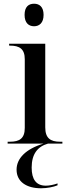

<svg xmlns="http://www.w3.org/2000/svg" viewBox="-20 -771 369 1031"><path d="M163 -630C191 -630 214 -648 214 -691C214 -735 191 -751 163 -751C134 -751 112 -735 112 -691C112 -648 134 -630 163 -630ZM21 0H214C118 29 69 80 69 140C69 206 124 240 200 240C233 240 268 233 289 224V214C265 222 245 226 226 226C175 226 150 193 150 129C150 57 181 16 238 0H315V-10H302C251 -10 223 -29 223 -87V-536H29V-526H34C85 -526 113 -508 113 -453V-84C113 -28 85 -10 34 -10H21Z"/></svg>

Font: Noto Serif Display Medium
Style: Regular
Weight: 500
Designer: Monotype Design Team
Foundry: Monotype Imaging Inc.
Version: Version 2.009